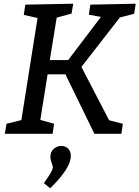

<svg xmlns="http://www.w3.org/2000/svg" viewBox="-20 -720 750 1033"><path d="M702 -646 625 -626 418 -360 567 -73 641 -54 633 0H488L332 -320H236L197 -75L271 -54L263 0H6L15 -54L95 -74L182 -623L108 -640L116 -695L374 -700L365 -647L285 -625L248 -397H347L523 -629L458 -641L466 -695L710 -700ZM216 265Q242 229 253 210Q264 191 264 179Q264 171 258 157Q251 138 251 125Q251 97 269 81Q287 65 310 65Q331 65 346 79Q361 93 361 119Q361 185 250 293Z"/></svg>

Font: Bitter Pro Medium
Style: Italic
Weight: 500
Italic angle: -9°
Designer: Sol Matas, and Bitter project Authors
Foundry: Sol Matas
Version: Version 1.010